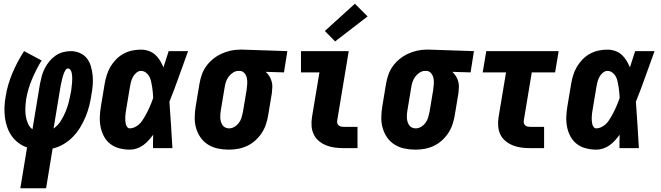

<svg xmlns="http://www.w3.org/2000/svg" viewBox="-20 -794 3540 1029"><path d="M89 215 125 -4Q100 -12 79 -28Q58 -44 43 -65Q28 -86 19 -111.5Q10 -137 6.5 -164Q3 -191 4 -219Q5 -247 10 -275Q20 -339 46 -401Q72 -463 109 -520L203 -470Q173 -421 151 -368Q129 -315 120 -261Q117 -239 116 -217Q115 -195 118 -173.5Q121 -152 129.5 -132.5Q138 -113 154 -101L194 -343Q198 -364 203.5 -385Q209 -406 219 -426Q229 -446 243.5 -464Q258 -482 276.5 -495Q295 -508 316.5 -514Q338 -520 359 -520Q385 -520 408 -510Q431 -500 445.5 -481.5Q460 -463 467 -439Q474 -415 476.5 -390Q479 -365 477 -339Q475 -313 470 -287Q466 -258 458.5 -228Q451 -198 439 -169Q427 -140 410.5 -112.5Q394 -85 371.5 -61.5Q349 -38 321 -21.5Q293 -5 262 2L227 215ZM267 -105Q291 -122 306.5 -147Q322 -172 332.5 -198Q343 -224 349.5 -250.5Q356 -277 361 -304Q362 -313 363 -321.5Q364 -330 365 -338.5Q366 -347 366.5 -355.5Q367 -364 367 -372.5Q367 -381 366.5 -389Q366 -397 364 -405Q362 -413 357 -420Q352 -427 344 -427Q337 -427 332.5 -420.5Q328 -414 325 -407.5Q322 -401 320 -394.5Q318 -388 316 -381.5Q314 -375 312.5 -368Q311 -361 309.5 -354.5Q308 -348 306.5 -341.5Q305 -335 304 -328Z M676 8Q648 8 620.5 1Q593 -6 572 -22Q551 -38 538 -61.5Q525 -85 519.5 -112Q514 -139 515 -167.5Q516 -196 521 -225L541 -345Q545 -368 552 -391Q559 -414 571.5 -435.5Q584 -457 602 -475.5Q620 -494 642 -506Q664 -518 688 -523Q712 -528 735 -528Q757 -528 777 -521Q797 -514 812 -500.5Q827 -487 837.5 -469.5Q848 -452 856 -433Q863 -455 870 -476.5Q877 -498 884 -520H988Q963 -452 939 -384Q915 -316 888 -249Q893 -187 896.5 -124.5Q900 -62 904 0H800Q800 -18 800 -36Q800 -54 801 -72Q789 -56 776 -41.5Q763 -27 747 -15.5Q731 -4 712.5 2Q694 8 676 8ZM676 -106Q689 -106 701.5 -112Q714 -118 724.5 -127Q735 -136 742.5 -147.5Q750 -159 757 -171Q764 -183 770 -195Q776 -207 781.5 -219.5Q787 -232 792 -244.5Q797 -257 801 -269Q800 -284 799 -298.5Q798 -313 795.5 -327.5Q793 -342 790 -356.5Q787 -371 780.5 -383.5Q774 -396 762 -405Q750 -414 735 -414Q722 -414 710 -403.5Q698 -393 691.5 -380Q685 -367 681.5 -353.5Q678 -340 676 -326L656 -206Q654 -196 653 -186.5Q652 -177 651.5 -167.5Q651 -158 651.5 -148.5Q652 -139 654 -130Q656 -121 661.5 -113.5Q667 -106 676 -106Z M1207 8Q1176 8 1147.5 2Q1119 -4 1095 -19Q1071 -34 1055 -57Q1039 -80 1031 -107.5Q1023 -135 1023.5 -164.5Q1024 -194 1029 -225L1049 -345Q1053 -369 1061.5 -393.5Q1070 -418 1085.5 -439.5Q1101 -461 1122 -478Q1143 -495 1167 -506Q1191 -517 1216 -522.5Q1241 -528 1265 -528Q1269 -528 1273 -528Q1277 -528 1281 -528L1520 -520L1502 -406L1404 -409Q1415 -399 1423 -386.5Q1431 -374 1435.5 -359Q1440 -344 1439.5 -328Q1439 -312 1437 -295L1417 -175Q1413 -151 1405 -127Q1397 -103 1382.5 -81Q1368 -59 1348 -41Q1328 -23 1304.5 -12Q1281 -1 1256 3.5Q1231 8 1207 8ZM1208 -106Q1223 -106 1237 -114.5Q1251 -123 1260.5 -136Q1270 -149 1274.5 -164Q1279 -179 1282 -194L1302 -314Q1304 -330 1305 -345.5Q1306 -361 1303 -375.5Q1300 -390 1290.5 -401.5Q1281 -413 1266 -414H1262Q1261 -414 1260 -414Q1259 -414 1258 -414Q1243 -414 1229 -405Q1215 -396 1205.5 -383Q1196 -370 1191 -355.5Q1186 -341 1184 -326L1164 -206Q1162 -195 1161 -184Q1160 -173 1160.5 -162.5Q1161 -152 1164 -142Q1167 -132 1172.5 -123.5Q1178 -115 1187.5 -110.5Q1197 -106 1208 -106Z M1824 0Q1799 0 1775 -3Q1751 -6 1729.5 -14.5Q1708 -23 1690 -37.5Q1672 -52 1662 -72.5Q1652 -93 1650 -117Q1648 -141 1652 -166L1692 -406H1593V-520H1849L1787 -147Q1786 -140 1788 -133Q1790 -126 1795.5 -121.5Q1801 -117 1808.5 -115.5Q1816 -114 1824 -114H1896V0ZM1776 -572 1721 -628 1882 -774 1950 -706Z M2207 8Q2176 8 2147.5 2Q2119 -4 2095 -19Q2071 -34 2055 -57Q2039 -80 2031 -107.5Q2023 -135 2023.5 -164.5Q2024 -194 2029 -225L2049 -345Q2053 -369 2061.5 -393.5Q2070 -418 2085.5 -439.5Q2101 -461 2122 -478Q2143 -495 2167 -506Q2191 -517 2216 -522.5Q2241 -528 2265 -528Q2269 -528 2273 -528Q2277 -528 2281 -528L2520 -520L2502 -406L2404 -409Q2415 -399 2423 -386.5Q2431 -374 2435.5 -359Q2440 -344 2439.5 -328Q2439 -312 2437 -295L2417 -175Q2413 -151 2405 -127Q2397 -103 2382.5 -81Q2368 -59 2348 -41Q2328 -23 2304.5 -12Q2281 -1 2256 3.5Q2231 8 2207 8ZM2208 -106Q2223 -106 2237 -114.5Q2251 -123 2260.5 -136Q2270 -149 2274.5 -164Q2279 -179 2282 -194L2302 -314Q2304 -330 2305 -345.5Q2306 -361 2303 -375.5Q2300 -390 2290.5 -401.5Q2281 -413 2266 -414H2262Q2261 -414 2260 -414Q2259 -414 2258 -414Q2243 -414 2229 -405Q2215 -396 2205.5 -383Q2196 -370 2191 -355.5Q2186 -341 2184 -326L2164 -206Q2162 -195 2161 -184Q2160 -173 2160.5 -162.5Q2161 -152 2164 -142Q2167 -132 2172.5 -123.5Q2178 -115 2187.5 -110.5Q2197 -106 2208 -106Z M2824 0Q2799 0 2775 -3Q2751 -6 2729.5 -14.5Q2708 -23 2690 -37.5Q2672 -52 2662 -72.5Q2652 -93 2650 -117Q2648 -141 2652 -166L2692 -406H2567L2586 -520H2974L2955 -406H2830L2787 -147Q2786 -140 2788 -133Q2790 -126 2795.5 -121.5Q2801 -117 2808.5 -115.5Q2816 -114 2824 -114H2896V0Z M3176 8Q3148 8 3120.5 1Q3093 -6 3072 -22Q3051 -38 3038 -61.5Q3025 -85 3019.5 -112Q3014 -139 3015 -167.5Q3016 -196 3021 -225L3041 -345Q3045 -368 3052 -391Q3059 -414 3071.5 -435.5Q3084 -457 3102 -475.5Q3120 -494 3142 -506Q3164 -518 3188 -523Q3212 -528 3235 -528Q3257 -528 3277 -521Q3297 -514 3312 -500.5Q3327 -487 3337.5 -469.5Q3348 -452 3356 -433Q3363 -455 3370 -476.5Q3377 -498 3384 -520H3488Q3463 -452 3439 -384Q3415 -316 3388 -249Q3393 -187 3396.5 -124.5Q3400 -62 3404 0H3300Q3300 -18 3300 -36Q3300 -54 3301 -72Q3289 -56 3276 -41.5Q3263 -27 3247 -15.5Q3231 -4 3212.5 2Q3194 8 3176 8ZM3176 -106Q3189 -106 3201.5 -112Q3214 -118 3224.5 -127Q3235 -136 3242.5 -147.5Q3250 -159 3257 -171Q3264 -183 3270 -195Q3276 -207 3281.5 -219.5Q3287 -232 3292 -244.5Q3297 -257 3301 -269Q3300 -284 3299 -298.5Q3298 -313 3295.5 -327.5Q3293 -342 3290 -356.5Q3287 -371 3280.5 -383.5Q3274 -396 3262 -405Q3250 -414 3235 -414Q3222 -414 3210 -403.5Q3198 -393 3191.5 -380Q3185 -367 3181.5 -353.5Q3178 -340 3176 -326L3156 -206Q3154 -196 3153 -186.5Q3152 -177 3151.5 -167.5Q3151 -158 3151.5 -148.5Q3152 -139 3154 -130Q3156 -121 3161.5 -113.5Q3167 -106 3176 -106Z"/></svg>

Font: Iosevka SS04 Heavy
Style: Italic
Weight: 900
Italic angle: -9°
Monospace: yes
Designer: Belleve Invis
Foundry: Belleve Invis
Version: Version 19.0.0; ttfautohint (v1.8.4)